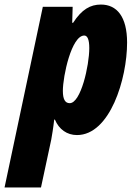

<svg xmlns="http://www.w3.org/2000/svg" viewBox="-83 -583 591 843"><path d="M-63 240H97L142 30C145 13 151 -21 155 -58H158C176 -15 211 10 255 10C400 10 475 -237 475 -396C475 -510 430 -563 360 -563C314 -563 276 -542 238 -483H234L236 -553H105ZM223 -130C203 -130 193 -147 193 -184C193 -249 231 -427 287 -427C301 -427 309 -409 309 -372C309 -295 272 -130 223 -130Z"/></svg>

Font: Noto Sans UI Condensed Black
Style: Italic
Weight: 900
Width: 3
Italic angle: -192°
Designer: Monotype Design Team
Foundry: Monotype Imaging Inc.
Version: Version 1.901